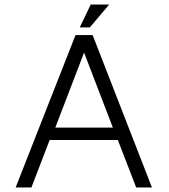

<svg xmlns="http://www.w3.org/2000/svg" viewBox="-20 -824 743 844"><path d="M378.9 -804.2H460L375 -703.6H330.6ZM48.8 0 312 -669.9H387.2L647.9 0H578.6L498 -208.5H198.2L118.2 0ZM223.1 -263.2H476.1L349.6 -592.8Z"/></svg>

Font: SaysetthaMai
Style: Regular
Weight: 400
Designer: John M. Durdin
Foundry: Lao Script for Windows
Version: Version 1.101